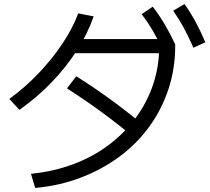

<svg xmlns="http://www.w3.org/2000/svg" viewBox="-20 -875 1040 949"><path d="M133 -16Q244 -27 341 -63Q438 -99 516 -157.5Q594 -216 650.5 -292Q707 -368 737 -458Q767 -548 767 -648L800 -612H327V-682H829L846 -656V-648Q846 -536 813 -435.5Q780 -335 719 -250.5Q658 -166 572 -102Q486 -38 380.5 2.5Q275 43 154 54ZM26 -386Q103 -442 169.5 -511.5Q236 -581 287 -657Q338 -733 367 -809L443 -794Q413 -708 360 -625.5Q307 -543 235.5 -468.5Q164 -394 76 -332ZM653 -187Q568 -258 483 -320.5Q398 -383 311 -438L357 -498Q451 -439 536.5 -376Q622 -313 700 -247ZM787 -625Q760 -681 735 -723.5Q710 -766 680 -805L735 -842Q768 -799 794.5 -754Q821 -709 846 -656ZM936 -639Q911 -696 887.5 -739Q864 -782 836 -822L892 -855Q923 -811 947.5 -765.5Q972 -720 995 -666Z"/></svg>

Font: M PLUS 1 Code
Style: Regular
Weight: 400
Designer: Coji Morishita
Foundry: UNDERFOREST DESIGN
Version: Version 1.005